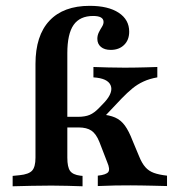

<svg xmlns="http://www.w3.org/2000/svg" viewBox="-20 -651 609 671"><path d="M104 -208.1V-427.4Q104 -526.6 152.8 -578.6Q201.6 -630.6 293.5 -630.6Q358.1 -630.6 394.8 -606.5Q431.5 -582.3 431.5 -540.3Q431.5 -511.3 413.7 -494Q396 -476.6 366.9 -476.6Q345.2 -476.6 332.7 -487.1Q320.2 -497.6 320.2 -515.3Q320.2 -527.4 325.4 -537.9Q330.6 -548.4 336.3 -557.3Q341.9 -566.1 341.9 -574.2Q341.9 -595.2 305.6 -595.2Q258.9 -595.2 237.1 -563.7Q215.3 -532.3 215.3 -465.3V-208.1ZM159.7 -2.4Q121.8 -2.4 90.3 -1.6Q58.9 -0.8 24.2 0V-36.3L48.4 -38.7Q80.6 -41.9 92.3 -54.8Q104 -67.7 104 -100V-208.1H215.3V-100Q215.3 -66.9 225 -53.6Q234.7 -40.3 260.5 -37.1L268.5 -36.3V0Q240.3 -0.8 215.3 -1.6Q190.3 -2.4 159.7 -2.4ZM321.8 -0.8V-37.1Q351.6 -40.3 358.5 -50Q365.3 -59.7 354.8 -83.9L327.4 -154.8Q316.1 -183.1 299.6 -194.4Q283.1 -205.6 254.8 -205.6H200V-242.7H251.6Q277.4 -242.7 293.5 -249.6Q309.7 -256.5 326.6 -274.2L346 -294.4Q361.3 -311.3 366.5 -326.2Q371.8 -341.1 366.5 -353.2Q361.3 -365.3 346.4 -372.2Q331.5 -379 306.5 -380.6V-416.9Q330.6 -416.1 357.7 -415.3Q384.7 -414.5 416.1 -414.5Q437.1 -414.5 455.2 -414.9Q473.4 -415.3 491.5 -415.7Q509.7 -416.1 529.8 -416.9V-380.6Q502.4 -375.8 481.5 -366.1Q460.5 -356.5 442.7 -341.9Q425 -327.4 404.8 -306.5L331.5 -229L329.8 -251.6Q362.1 -249.2 382.3 -240.3Q402.4 -231.5 416.5 -212.1Q430.6 -192.7 443.5 -158.9L466.1 -104.8Q475.8 -80.6 487.9 -66.9Q500 -53.2 517.7 -46.8Q535.5 -40.3 563.7 -37.1V-0.8Q536.3 -1.6 514.5 -2Q492.7 -2.4 474.6 -2.8Q456.5 -3.2 437.1 -3.2Q409.7 -3.2 383.1 -2.8Q356.5 -2.4 321.8 -0.8Z"/></svg>

Font: Playfair 9pt
Style: Bold
Weight: 700
Designer: Claus Eggers Sørensen
Foundry: Claus Eggers Sørensen
Version: Version 2.203